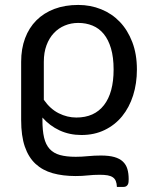

<svg xmlns="http://www.w3.org/2000/svg" viewBox="-20 -534 602 758"><path d="M153 -140Q178.5 -103.5 212 -86.8Q245.5 -70 281.5 -70Q352.5 -70 390.5 -119Q428.5 -168 428.5 -259.5Q428.5 -308 418.2 -342.8Q408 -377.5 389.5 -400Q371 -422.5 345.2 -433Q319.5 -443.5 289 -443.5Q260.5 -443.5 235.8 -433.2Q211 -423 192.5 -403.2Q174 -383.5 163.5 -355Q153 -326.5 153 -290ZM147.5 -60Q147.5 -18.5 154 9.2Q160.5 37 176 54Q191.5 71 216.8 78Q242 85 279 85Q301.5 85 327 82.5Q352.5 80 378.5 80Q410.5 80 431.5 86Q452.5 92 465 103.8Q477.5 115.5 482.8 133Q488 150.5 488 173Q488 179 487.5 184.5Q487 190 484.8 194.2Q482.5 198.5 478.5 201.2Q474.5 204 467 204H441.5Q441 190 437.2 180.8Q433.5 171.5 425.5 166Q417.5 160.5 404.8 158.2Q392 156 373.5 156Q349 156 326.8 158.5Q304.5 161 278.5 161Q228 161 188 149.8Q148 138.5 120.2 112.8Q92.5 87 78 44.8Q63.5 2.5 63.5 -60V-290Q63.5 -341.5 79 -383Q94.5 -424.5 123.8 -453.8Q153 -483 194.8 -498.8Q236.5 -514.5 289 -514.5Q337 -514.5 379.2 -497.5Q421.5 -480.5 452.8 -448Q484 -415.5 502.2 -368Q520.5 -320.5 520.5 -259.5Q520.5 -204.5 505.5 -157.2Q490.5 -110 462.2 -75.2Q434 -40.5 393.2 -20.8Q352.5 -1 301.5 -1Q254.5 -1 215.2 -19.2Q176 -37.5 147.5 -70Z"/></svg>

Font: Lato-Regular
Style: Regular
Weight: 400
Designer: Lukasz Dziedzic with Adam Twardoch and Botio Nikoltchev
Foundry: tyPoland Lukasz Dziedzic
Version: Version 2.015; 2015-08-06; http://www.latofonts.com/